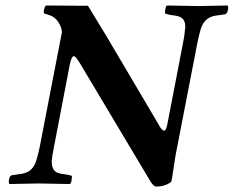

<svg xmlns="http://www.w3.org/2000/svg" viewBox="-20 -667 850 698"><path d="M603 -6.8Q582 11.2 546.9 11.2Q543 11.2 536.6 5.1Q530.3 -1 524.9 -11.2Q522.9 -14.6 518.6 -21.7Q514.2 -28.8 512.2 -32.2L270 -438L266.1 -443.8Q253.9 -462.9 249 -462.9Q240.2 -462.9 233.9 -433.1L175.8 -130.9Q168.9 -96.2 168 -82Q168 -60.5 175.5 -49.6Q183.1 -38.6 203.1 -35.2Q206.1 -34.7 223.1 -32.2Q237.3 -29.3 238.8 -28.8Q243.7 -25.9 240.2 -16.1V-9.8Q238.3 -1 233.9 2Q140.1 0 122.1 0H118.2Q102.1 0 14.2 2L13.2 1Q10.7 -8.3 13.2 -16.1Q15.1 -26.9 22 -29.8Q57.6 -34.7 59.1 -35.2Q80.1 -38.6 92.5 -50.3Q105 -62 111.8 -83Q119.6 -109.4 124 -130.9L205.1 -549.8Q204.1 -568.4 191.9 -586.9Q179.7 -605.5 160.2 -611.8Q143.1 -616.7 140.1 -618.2Q138.2 -622.6 140.1 -632.1Q142.1 -641.6 146 -646L147 -647L299.8 -646L367.2 -535.2L553.2 -220.2Q555.7 -216.8 558.1 -211.9Q560.5 -207 561 -206.1Q572.8 -189 579.1 -192.9Q583.5 -193.8 587.9 -212.9L646 -514.2Q651.4 -540.5 652.8 -563Q653.8 -564 653.8 -567.9Q653.8 -586.9 645.8 -596.9Q637.7 -606.9 619.1 -609.9Q616.2 -610.4 599.1 -612.8Q589.4 -614.3 580.1 -618.2Q579.1 -622.6 581.1 -634.8Q583 -644.5 586.9 -647Q680.7 -645 701.2 -645Q715.3 -645 807.1 -647L808.1 -646Q811.5 -639.2 808.1 -628.9Q806.6 -619.6 799.8 -615.2Q766.1 -610.8 762.2 -609.9Q722.7 -603 710 -562Q703.6 -541 698.2 -514.2L618.2 -102.1Q616.2 -90.3 612.8 -67.4Q609.4 -44.4 606.7 -27.6Q604 -10.7 603 -6.8Z"/></svg>

Font: Common Serif SemiBold
Style: Italic
Weight: 600
Italic angle: -12°
Designer: Philipp H. Poll, Khaled Hosny
Foundry: Stefan Peev, Context Ltd.
Version: Version 1.026